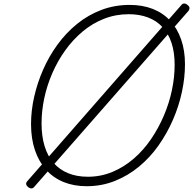

<svg xmlns="http://www.w3.org/2000/svg" viewBox="-20 -1043 1101 1095"><path d="M474 19Q402 19 343.5 -4.5Q285 -28 243.5 -74Q202 -120 179.5 -186Q157 -252 157 -335Q157 -412 175 -491.5Q193 -571 226.5 -647Q260 -723 308.5 -789.5Q357 -856 420 -907Q483 -958 558.5 -986.5Q634 -1015 720 -1015Q793 -1015 851.5 -992Q910 -969 950.5 -925Q991 -881 1013 -818Q1035 -755 1035 -677Q1035 -600 1017.5 -518.5Q1000 -437 966 -359Q932 -281 883.5 -212.5Q835 -144 772.5 -92.5Q710 -41 635 -11Q560 19 474 19ZM481 -35Q555 -35 621 -62.5Q687 -90 742.5 -138Q798 -186 841 -249Q884 -312 914.5 -383.5Q945 -455 960.5 -529Q976 -603 976 -673Q976 -744 958.5 -797.5Q941 -851 907 -888Q873 -925 824 -943.5Q775 -962 714 -962Q640 -962 573.5 -936Q507 -910 451.5 -863.5Q396 -817 352.5 -756.5Q309 -696 278.5 -626Q248 -556 232.5 -483Q217 -410 217 -339Q217 -266 234.5 -209Q252 -152 286 -113.5Q320 -75 369 -55Q418 -35 481 -35ZM175 23Q169 31 160 31.5Q151 32 140 24Q121 7 135 -9L1015 -1015Q1021 -1023 1031 -1023Q1041 -1023 1050 -1014Q1059 -1008 1060.5 -999.5Q1062 -991 1055 -981Z"/></svg>

Font: Playwrite RO ExtraLight
Style: Regular
Weight: 250
Version: Version 1.002